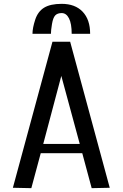

<svg xmlns="http://www.w3.org/2000/svg" viewBox="-20 -978 640 999"><path d="M149 -802H245Q245 -820 250.5 -853Q256 -886 267.5 -898Q279 -910 301 -910Q325 -910 339 -882.5Q353 -855 353 -802H449Q449 -876 410 -917Q371 -958 301 -958Q242 -958 209.5 -938Q177 -918 163 -875Q149 -832 149 -802ZM551 -1 345 -761H253L47 -1L143 1L192 -181H408L457 1ZM299 -583 395 -229H205Z"/></svg>

Font: LXGW Marker Gothic
Style: Regular
Weight: 400
Version: Version 1.001